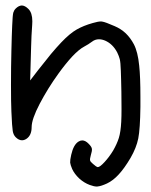

<svg xmlns="http://www.w3.org/2000/svg" viewBox="-20 -519 551 699"><path d="M306.6 154.3Q286.6 147 268.6 130.9Q251 114.3 242.7 96.2Q236.3 81.1 235.4 72.8Q234.9 64 239.3 44.4Q247.6 7.8 265.6 -3.4Q272.5 -7.8 279.3 -7.8Q291 -7.8 302.7 4.4Q313.5 15.1 314.5 22.5Q315.9 29.3 310.1 48.3Q306.6 60.5 308.1 65.4Q309.1 69.8 318.4 77.6Q323.7 82.5 328.6 85.9Q334 89.4 335.9 89.4Q343.8 89.4 360.8 70.8Q377.9 52.2 392.1 28.8Q405.8 4.9 412.6 -16.6Q419.4 -38.1 421.4 -75.7Q422.4 -95.2 422.4 -122.1Q422.4 -148.9 421.9 -185.1Q421.4 -210.4 420.9 -229.5Q420.4 -248 419.9 -261.2Q418.9 -292.5 416 -303.7Q413.1 -314.9 406.7 -328.1Q390.6 -358.9 362.8 -371.1Q351.1 -376 340.3 -376Q326.2 -376 314.9 -367.2Q310.1 -363.3 301.3 -357.9Q293 -352.5 286.1 -349.1Q267.6 -339.4 242.2 -312.5Q217.3 -285.2 192.4 -250.5Q154.3 -197.8 124.5 -141.1Q95.2 -85 95.2 -56.2Q95.2 -25.9 75.7 -13.2Q67.9 -8.3 60.1 -8.3Q48.3 -8.3 37.1 -19.5Q28.8 -27.8 26.4 -42Q23.9 -56.2 21.5 -112.3Q20 -145.5 20 -210.4Q20 -275.9 21.5 -334.5Q22.5 -365.2 22.9 -387.7Q23.4 -410.2 24.4 -426.3Q25.9 -463.4 28.3 -472.7Q30.8 -481.4 37.1 -487.8Q47.9 -498.5 59.1 -499Q59.6 -499 60.1 -499Q71.3 -498.5 83.5 -486.3Q97.7 -472.2 97.7 -441.4Q97.7 -435.5 97.2 -428.7Q94.2 -388.7 93.3 -349.6Q91.8 -308.1 89.8 -226.1Q89.8 -226.1 119.1 -264.2Q145.5 -297.9 165.5 -322.3Q186 -346.7 203.1 -364.7Q234.4 -397.5 259.3 -411.6Q284.2 -425.8 317.4 -435.1Q336.9 -440.9 347.7 -440.9Q350.1 -440.9 352.1 -440.4Q362.8 -439 397.5 -423.8Q420.4 -414.1 438 -397.5Q455.1 -380.9 467.3 -357.9Q481.9 -330.1 486.8 -279.8Q491.2 -239.3 491.2 -166.5Q491.2 -166.5 491.2 -129.9Q490.2 -49.8 483.4 -15.1Q476.6 19 455.1 56.2Q432.6 94.2 412.1 116.2Q392.1 138.2 369.6 148.9Q348.1 158.7 336.4 159.7Q335 160.2 333 160.2Q322.3 160.2 306.6 154.3Z"/></svg>

Font: Casuwalt
Style: Regular
Weight: 400
Designer: Walter E Stewart
Version: 0.1